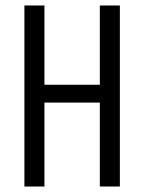

<svg xmlns="http://www.w3.org/2000/svg" viewBox="-20 -680 526 700"><path d="M344 0V-660H417V0ZM69 0V-660H142V0ZM112 -306V-371H377V-306Z"/></svg>

Font: Bricolage Grotesque Condensed Light
Style: Regular
Weight: 300
Width: 3
Designer: Mathieu Triay
Foundry: Atelier Triay
Version: Version 1.000;gftools[0.9.30]